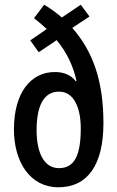

<svg xmlns="http://www.w3.org/2000/svg" viewBox="-20 -876 497 813"><path d="M167 -856 124 -799C142 -785 160 -770 178 -753L108 -705L144 -655L220 -706C262 -655 290 -598 304 -533L301 -532C280 -559 250 -571 212 -571C110 -571 39 -483 39 -328C39 -191 107 -83 227 -83C352 -83 418 -179 418 -355C418 -534 373 -659 286 -758L359 -806L322 -856L242 -802C216 -824 191 -842 167 -856ZM230 -488C293 -488 322 -420 322 -332C322 -220 296 -164 230 -164C164 -164 135 -233 135 -325C135 -433 168 -488 230 -488Z"/></svg>

Font: Noto Sans Kannada UI ExtraCondensed Medium
Style: Regular
Weight: 500
Width: 2
Designer: Jelle Bosma - Monotype Design Team
Foundry: Monotype Imaging Inc.
Version: Version 2.005